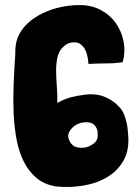

<svg xmlns="http://www.w3.org/2000/svg" viewBox="-20 -728 543 751"><path d="M445 -311Q419 -340 376 -354Q347 -362 314.5 -358Q282 -354 255 -347Q228 -339 204 -325V-326Q205 -354 202.5 -386Q200 -418 199.5 -448.5Q199 -479 205 -505Q211 -531 230 -547Q244 -561 266.5 -562.5Q289 -564 303 -548Q315 -535 320 -515.5Q325 -496 326 -479V-478H328Q363 -480 397 -480Q431 -480 460 -485Q471 -525 463.5 -565Q456 -605 433 -637.5Q410 -670 373 -689.5Q336 -709 289 -708Q253 -708 216.5 -700Q180 -692 147.5 -676.5Q115 -661 89.5 -638Q64 -615 51 -585Q49 -581 48 -578Q47 -575 46 -571Q40 -551 40 -530.5Q40 -510 38 -489Q35 -440 33 -386.5Q31 -333 33.5 -281Q36 -229 45 -181.5Q54 -134 73 -96Q92 -58 122 -32.5Q152 -7 197 1Q252 7 305.5 -2Q359 -11 400 -35.5Q441 -60 464 -101.5Q487 -143 481 -203L479 -227Q476 -250 468 -273.5Q460 -297 445 -311ZM362 -200V-191Q360 -180 352 -171.5Q344 -163 333 -158Q318 -150 300.5 -150Q283 -150 272 -155Q257 -163 249.5 -182Q242 -201 255 -219Q269 -238 289 -245Q309 -252 329 -249Q342 -247 350 -238Q358 -229 361 -217Q362 -213 362 -204V-202Z"/></svg>

Font: Londrina Solid
Style: Regular
Weight: 400
Designer: Marcelo Magalhaes
Foundry: Marcelo Magalhães
Version: Version 1.002